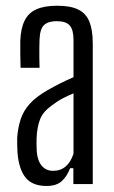

<svg xmlns="http://www.w3.org/2000/svg" viewBox="-20 -626 388 653"><path d="M138.5 6.5Q90 6.5 67 -22Q44 -50.5 39.5 -107Q39 -119.5 38.5 -132.5Q38 -145.5 38.5 -157.5Q41 -192.5 50.5 -221Q60 -249.5 81.2 -273Q102.5 -296.5 139.5 -318Q161 -330.5 184 -342Q207 -353.5 230 -363.5V-491Q230 -524 217.5 -539Q205 -554 172.5 -554Q144 -554 130 -541Q116 -528 114.5 -492.5Q114 -481 113.8 -463.8Q113.5 -446.5 113.8 -428.2Q114 -410 114.5 -395.5H50Q49.5 -415.5 49 -441Q48.5 -466.5 49 -486.5Q50.5 -529 63.5 -555.5Q76.5 -582 103.5 -594.2Q130.5 -606.5 174.5 -606.5Q220.5 -606.5 246.8 -593.2Q273 -580 284.2 -551.8Q295.5 -523.5 295.5 -478V0H229.5V-54H218.5Q207.5 -25.5 189.5 -9.5Q171.5 6.5 138.5 6.5ZM160.5 -45Q186 -45 203.2 -59.8Q220.5 -74.5 230 -103V-308.5Q212.5 -301.5 194.2 -292Q176 -282.5 153.5 -265.5Q125 -244.5 115.5 -218.2Q106 -192 104.5 -157.5Q104 -148.5 104.2 -136Q104.5 -123.5 105 -111Q107.5 -79.5 122 -62.2Q136.5 -45 160.5 -45Z"/></svg>

Font: Big Shoulders Display Thin
Style: Regular
Weight: 400
Version: Version 2.002